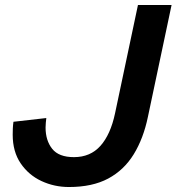

<svg xmlns="http://www.w3.org/2000/svg" viewBox="-20 -735 709 771"><path d="M34 -246 166 -261Q165 -253 164 -242.5Q163 -232 163 -223Q163 -171 189.5 -137.5Q216 -104 277 -104Q343 -104 383.5 -149.5Q424 -195 442 -280L534 -715H669L574 -266Q556 -179 517 -115.5Q478 -52 414.5 -18Q351 16 257 16Q198 16 146.5 -8Q95 -32 63 -79Q31 -126 31 -194Q31 -207 31.5 -219Q32 -231 34 -246Z"/></svg>

Font: Wix Madefor Text
Style: Bold Italic
Weight: 700
Italic angle: -12°
Designer: Dalton Maag Ltd
Foundry: Dalton Maag Ltd
Version: Version 3.100